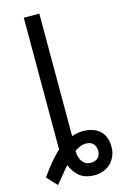

<svg xmlns="http://www.w3.org/2000/svg" viewBox="-181 -784 668 1051"><g transform="rotate(-15 153.5 -258.5)"><path d="M155 -725V-31Q190 -42 217 -42Q280 -42 314 -10Q348 22 348 82Q348 111 337.5 134.5Q327 158 309.5 174.5Q292 191 268 199.5Q244 208 217 208Q125 208 88 115L11 208L-42 151Q-11 106 16.5 74Q44 42 67 21V-725ZM272 83Q272 60 258.5 44Q245 28 216 28Q198 28 182.5 35Q167 42 152 52Q152 91 169.5 114Q187 137 216 137Q242 137 257 123Q272 109 272 83Z"/></g></svg>

Font: Libra Sans
Style: Regular
Weight: 400
Foundry: Context Ltd
Version: Version 1.000; ttfautohint (v1.3)